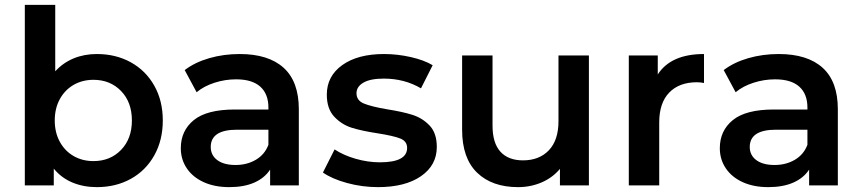

<svg xmlns="http://www.w3.org/2000/svg" viewBox="-20 -762 3541 789"><path d="M649 -267Q649 -186 614 -123.5Q579 -61 517.5 -27Q456 7 378 7Q323 7 277.5 -12Q232 -31 201 -69V0H82V-742H207V-469Q239 -504 282.5 -522Q326 -540 378 -540Q456 -540 517.5 -506Q579 -472 614 -410Q649 -348 649 -267ZM522 -267Q522 -342 477.5 -388Q433 -434 364 -434Q319 -434 283 -413.5Q247 -393 226 -355Q205 -317 205 -267Q205 -217 226 -179Q247 -141 283 -120.5Q319 -100 364 -100Q433 -100 477.5 -146Q522 -192 522 -267Z M1208 -313V0H1090V-65Q1067 -30 1024.5 -11.5Q982 7 922 7Q862 7 817 -13.5Q772 -34 747.5 -70.5Q723 -107 723 -153Q723 -225 776.5 -268.5Q830 -312 945 -312H1083V-320Q1083 -376 1049.5 -406Q1016 -436 950 -436Q905 -436 861.5 -422Q818 -408 788 -383L739 -474Q781 -506 840 -523Q899 -540 965 -540Q1083 -540 1145.5 -483.5Q1208 -427 1208 -313ZM1083 -167V-229H954Q846 -229 846 -158Q846 -124 873 -104Q900 -84 948 -84Q995 -84 1031.5 -105.5Q1068 -127 1083 -167Z M1307 -53 1355 -148Q1391 -124 1441.5 -109.5Q1492 -95 1541 -95Q1653 -95 1653 -154Q1653 -182 1624.5 -193Q1596 -204 1533 -214Q1467 -224 1425.5 -237Q1384 -250 1353.5 -282.5Q1323 -315 1323 -373Q1323 -449 1386.5 -494.5Q1450 -540 1558 -540Q1613 -540 1668 -527.5Q1723 -515 1758 -494L1710 -399Q1642 -439 1557 -439Q1502 -439 1473.5 -422.5Q1445 -406 1445 -379Q1445 -349 1475.5 -336.5Q1506 -324 1570 -313Q1634 -303 1675 -290Q1716 -277 1745.5 -246Q1775 -215 1775 -158Q1775 -83 1710 -38Q1645 7 1533 7Q1468 7 1406 -10Q1344 -27 1307 -53Z M2400 -534V0H2281V-68Q2251 -32 2206 -12.5Q2161 7 2109 7Q2002 7 1940.5 -52.5Q1879 -112 1879 -229V-534H2004V-246Q2004 -174 2036.5 -138.5Q2069 -103 2129 -103Q2196 -103 2235.5 -144.5Q2275 -186 2275 -264V-534Z M2873 -540V-421Q2857 -424 2844 -424Q2771 -424 2730 -381.5Q2689 -339 2689 -259V0H2564V-534H2683V-456Q2737 -540 2873 -540Z M3423 -313V0H3305V-65Q3282 -30 3239.5 -11.5Q3197 7 3137 7Q3077 7 3032 -13.5Q2987 -34 2962.5 -70.5Q2938 -107 2938 -153Q2938 -225 2991.5 -268.5Q3045 -312 3160 -312H3298V-320Q3298 -376 3264.5 -406Q3231 -436 3165 -436Q3120 -436 3076.5 -422Q3033 -408 3003 -383L2954 -474Q2996 -506 3055 -523Q3114 -540 3180 -540Q3298 -540 3360.5 -483.5Q3423 -427 3423 -313ZM3298 -167V-229H3169Q3061 -229 3061 -158Q3061 -124 3088 -104Q3115 -84 3163 -84Q3210 -84 3246.5 -105.5Q3283 -127 3298 -167Z"/></svg>

Font: APTA Sans SemiBold
Style: Bold
Weight: 600
Version: Version 7.200